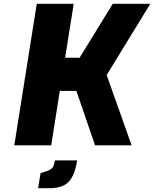

<svg xmlns="http://www.w3.org/2000/svg" viewBox="-20 -763 809 1008"><path d="M173 -743H367L322 -460H398L572 -743H769L540 -369L671 0H479L381 -286H294L249 0H55ZM193 146 220 137Q246 129 255 118Q264 107 268 79H385Q373 157 341 191Q309 225 241 225H180Z"/></svg>

Font: Exo Black
Style: Italic
Weight: 900
Italic angle: -9°
Designer: Natanael Gama
Foundry: Natanael Gama
Version: Version 1.500; ttfautohint (v1.6)